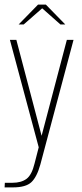

<svg xmlns="http://www.w3.org/2000/svg" viewBox="-25 -643 356 833"><path d="M-5 170 -4 150H29Q67 150 90 133Q113 116 125 66L143 -4L18 -470H46L156 -52L157 -46H154L155 -52L265 -470H294L150 71Q135 125 111 147.5Q87 170 31 170ZM56 -537 140 -623H174L258 -537H237L158 -607L78 -537Z"/></svg>

Font: Smooch Sans Thin ExtraLight
Style: Regular
Weight: 250
Version: Version 1.010